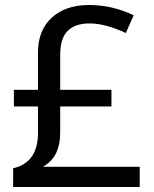

<svg xmlns="http://www.w3.org/2000/svg" viewBox="-20 -743 612 763"><path d="M334 -723.1Q426.8 -723.1 511.2 -682.1L480 -611.8Q398.4 -649.9 335.9 -649.9Q278.8 -649.9 249 -620.4Q219.2 -590.8 219.2 -524.9V-386.2H422.9V-319.8H219.2V-215.8Q219.2 -168.9 203.4 -135.5Q187.5 -102.1 150.9 -80.1H535.2V0H32.2V-74.2Q130.9 -97.2 130.9 -214.8V-319.8H35.2V-386.2H130.9V-534.2Q130.9 -622.6 185.8 -672.9Q240.7 -723.1 334 -723.1Z"/></svg>

Font: Noto Sans Southeast Asian
Style: Regular
Weight: 400
Designer: Monotype Design Team
Foundry: Monotype Imaging Inc.
Version: Version 1.06 uh; ttfautohint (v1.4.1)